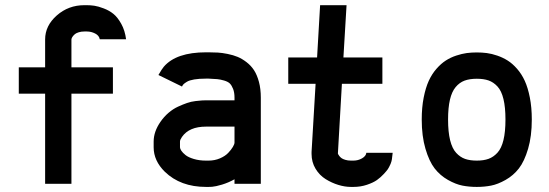

<svg xmlns="http://www.w3.org/2000/svg" viewBox="-20 -716 2140 748"><path d="M368.7 -563Q366.2 -577.6 350.8 -585.4Q335.4 -593.3 318.4 -593.3H308.6Q296.4 -593.3 286.9 -590.3Q277.3 -587.4 272.2 -583.3Q267.1 -579.1 263.7 -574.5Q260.3 -569.8 259.3 -566.9Q258.3 -564 258.3 -562.5V-453.6H419.9V-351.1H258.3V0H155.8V-351.1H53.2V-453.6H155.8V-562.5Q155.8 -615.7 201.2 -655.8Q246.6 -695.8 308.6 -695.8H318.4Q333 -695.8 347.9 -693.6Q362.8 -691.4 384 -683.3Q405.3 -675.3 421.9 -661.9Q438.5 -648.4 452.6 -622.8Q466.8 -597.2 471.2 -563Z M792.5 -90.3Q816.4 -90.3 836.9 -99.1Q857.4 -107.9 869.1 -120.4Q880.9 -132.8 887.2 -143.6Q893.6 -154.3 893.6 -160.6V-222.7H782.7Q716.8 -222.7 689 -182.6Q681.2 -171.4 681.2 -164.6V-142.1Q681.2 -136.7 686.5 -128.7Q691.9 -120.6 702.9 -111.8Q713.9 -103 735.1 -96.7Q756.3 -90.3 782.7 -90.3ZM597.2 -423.8Q611.3 -448.2 618.2 -456.1Q666.5 -512.2 782.7 -512.2H792.5Q812.5 -512.2 828.6 -511.2Q844.7 -510.3 866.7 -505.9Q888.7 -501.5 905.8 -494.4Q922.9 -487.3 940.4 -473.9Q958 -460.4 969.7 -442.4Q981.4 -424.3 988.8 -397Q996.1 -369.6 996.1 -335.4V0H893.6V-17.6Q870.1 -4.4 845 3.2Q819.8 10.7 806.2 11.7L792.5 12.2H782.7Q683.1 12.2 622.1 -46.9Q578.6 -89.8 578.6 -142.1V-164.6Q578.6 -203.1 605 -241.2Q618.7 -261.2 636.7 -276.6Q654.8 -292 673.6 -300.5Q692.4 -309.1 708.5 -314.7Q724.6 -320.3 741.9 -322.3Q759.3 -324.2 766.8 -324.7Q774.4 -325.2 782.7 -325.2H893.6V-335.4Q893.6 -355.5 888.2 -369.4Q882.8 -383.3 875.5 -390.6Q868.2 -397.9 853 -402.3Q837.9 -406.7 826.2 -407.7Q814.5 -408.7 792.5 -409.7H782.7Q755.4 -409.7 736.6 -406.5Q717.8 -403.3 708.3 -397.5Q698.7 -391.6 695.3 -388.2Q691.9 -384.8 689 -378.9Z M1356.9 -90.3Q1375 -90.3 1390.4 -99.1Q1405.8 -107.9 1407.2 -120.6H1509.8Q1508.8 -114.7 1508.1 -106.7Q1507.3 -98.6 1506.8 -95.7Q1506.3 -92.8 1505.1 -87.6Q1503.9 -82.5 1501.7 -77.6Q1499.5 -72.8 1495.6 -64.9Q1494.1 -62 1490.7 -56.6Q1487.3 -51.3 1475.1 -38.1Q1462.9 -24.9 1448.5 -14.6Q1434.1 -4.4 1409.4 3.9Q1384.8 12.2 1356.9 12.2H1347.2Q1323.7 12.2 1298.1 4.4Q1272.5 -3.4 1248.5 -18.3Q1224.6 -33.2 1209.2 -58.8Q1193.8 -84.5 1193.8 -116.2V-124L1209.5 -389.6H1103V-492.2H1215.3L1227.1 -695.8H1330.1L1317.9 -492.2H1469.7V-389.6H1312L1296.4 -118.2Q1296.4 -117.7 1297.4 -115.2Q1298.3 -112.8 1301.8 -108.4Q1305.2 -104 1310.3 -100.1Q1315.4 -96.2 1325.2 -93.3Q1335 -90.3 1347.2 -90.3Z M2051.8 -250.5Q2051.8 -185.5 2037.4 -136.5Q2022.9 -87.4 2001.5 -59.8Q1980 -32.2 1949.7 -15.1Q1919.4 2 1893.1 7.1Q1866.7 12.2 1837.4 12.2Q1808.1 12.2 1781.7 7.1Q1755.4 2 1725.1 -15.1Q1694.8 -32.2 1673.3 -59.8Q1651.9 -87.4 1637.5 -136.5Q1623 -185.5 1623 -250.5Q1623 -297.4 1630.6 -335.9Q1638.2 -374.5 1650.4 -401.1Q1662.6 -427.7 1680.4 -448Q1698.2 -468.3 1716.8 -480.2Q1735.4 -492.2 1757.6 -499.5Q1779.8 -506.8 1798.3 -509.3Q1816.9 -511.7 1837.4 -511.7Q1857.4 -511.7 1876.5 -509.3Q1895.5 -506.8 1917.5 -499.3Q1939.5 -491.7 1958 -480Q1976.6 -468.3 1994.4 -448Q2012.2 -427.7 2024.4 -401.1Q2036.6 -374.5 2044.2 -335.9Q2051.8 -297.4 2051.8 -250.5ZM1837.4 -409.2Q1809.6 -409.2 1789.8 -401.9Q1770 -394.5 1755.1 -376.7Q1740.2 -358.9 1732.9 -327.6Q1725.6 -296.4 1725.6 -250.5Q1725.6 -202.1 1733.6 -169.7Q1741.7 -137.2 1757.3 -120.4Q1772.9 -103.5 1792 -96.9Q1811 -90.3 1837.4 -90.3Q1864.3 -90.3 1883.3 -97.2Q1902.3 -104 1918 -121.1Q1933.6 -138.2 1941.4 -170.4Q1949.2 -202.6 1949.2 -250.5Q1949.2 -297.9 1941.4 -330.1Q1933.6 -362.3 1918 -379.2Q1902.3 -396 1883.3 -402.6Q1864.3 -409.2 1837.4 -409.2Z"/></svg>

Font: Anka/Coder Condensed
Style: Bold
Weight: 700
Width: 4
Monospace: yes
Version: Version 001.100